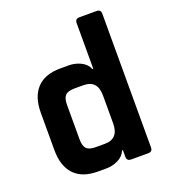

<svg xmlns="http://www.w3.org/2000/svg" viewBox="-130 -797 786 892"><g transform="rotate(-20 263.0 -351.5)"><path d="M242 0H201Q124 0 84.5 -42Q45 -84 45 -163V-347Q45 -426 84.5 -468Q124 -510 201 -510H242Q273 -510 301 -496.5Q329 -483 340 -456H344V-682Q344 -703 365 -703H450Q471 -703 471 -682V-21Q471 0 450 0H365Q344 0 344 -21V-54H340Q329 -27 301 -13.5Q273 0 242 0ZM344 -186V-324Q344 -400 275 -400H230Q198 -400 185 -386.5Q172 -373 172 -341V-169Q172 -137 185 -123.5Q198 -110 230 -110H275Q344 -110 344 -186Z"/></g></svg>

Font: Rajdhani
Style: Bold
Weight: 700
Designer: Satya Rajpurohit, Jyotish Sonowal
Foundry: Indian Type Foundry
Version: Version 1.201 February 1, 2022